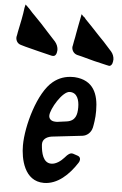

<svg xmlns="http://www.w3.org/2000/svg" viewBox="-99 -988 657 1038"><g transform="rotate(5 229.5 -469.0)"><path d="M189 -710 190 -714C190 -731 183 -747 173 -759L174 -758L128 -808C104 -835 79 -862 54 -887C43 -898 32 -909 22 -921L7 -936C1 -942 -3 -945 -4 -945C-3 -945 -4 -940 -7 -928V-929C-12 -885 -22 -840 -31 -797C-31 -795 -32 -793 -32 -792L-34 -780C-34 -779 -35 -777 -35 -775C-36 -770 -37 -768 -37 -763C-37 -748 -29 -730 -8 -725L16 -718C63 -706 109 -694 156 -683L160 -682C165 -681 167 -681 169 -681C178 -681 187 -688 189 -707ZM15 -929 13 -931ZM495 -684 496 -688C496 -705 490 -720 480 -732L435 -782C425 -792 416 -802 406 -812C390 -829 375 -845 360 -861C349 -872 339 -883 328 -894L320 -904L313 -909C307 -916 304 -919 303 -919C303 -919 302 -913 300 -902C297 -887 294 -871 291 -856C288 -842 286 -828 283 -813C281 -799 278 -785 275 -771C275 -769 274 -767 274 -765L272 -754C272 -752 271 -750 271 -748C270 -744 269 -741 269 -737C269 -722 278 -704 298 -698L323 -692C369 -679 415 -667 462 -657L467 -656C471 -655 474 -654 476 -654C484 -654 493 -662 495 -680ZM321 -903 319 -905ZM357 -118C361 -124 363 -130 363 -136C363 -141 362 -151 349 -155H350L323 -164H324C320 -165 317 -165 316 -165C308 -165 298 -162 278 -138C262 -120 236 -100 210 -100C165 -100 154 -155 151 -197V-202C151 -224 168 -241 199 -246L365 -265C390 -268 411 -287 417 -313V-312C418 -318 419 -323 420 -328C420 -330 421 -332 421 -334L423 -347C426 -366 427 -386 427 -405V-406C427 -497 398 -570 296 -577H286C246 -577 211 -565 180 -540C101 -477 49 -292 49 -185C49 -114 72 7 179 7C253 7 314 -51 357 -118ZM329 -416C329 -376 321 -342 274 -335L222 -328H214C186 -328 177 -344 177 -358C177 -394 237 -495 276 -495H277C317 -495 329 -455 329 -416ZM425 -354 424 -353V-352Z"/></g></svg>

Font: Bangerz
Style: Regular
Weight: 400
Designer: vernon adams
Foundry: Vernon Adams
Version: Version 2.10;December 28, 2023;FontCreator 13.0.0.2683 64-bi